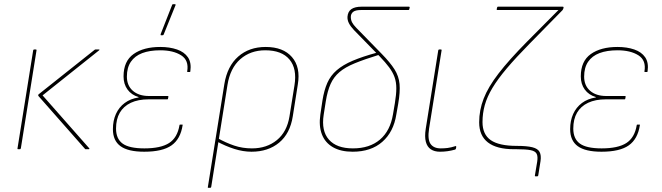

<svg xmlns="http://www.w3.org/2000/svg" viewBox="-20 -715 3172 920"><path d="M390 0Q388 0 387 -2L165 -254Q161 -259 165 -263L433 -476Q435 -478 438 -478H454Q456 -478 456.5 -477Q457 -476 455 -474L184 -258L408 -4Q409 -3 408 -1.5Q407 0 405 0ZM68 0Q66 0 64.5 -0.5Q63 -1 64 -5L139 -474Q140 -478 144 -478H151Q156 -478 155 -474L80 -5Q79 0 75 0Z M671 12Q594 12 557.5 -14.5Q521 -41 521 -96Q521 -137 535.5 -169Q550 -201 577.5 -221.5Q605 -242 644 -248V-250Q610 -260 591 -286Q572 -312 572 -349Q572 -422 620 -456Q668 -490 748 -490Q793 -490 828 -478Q863 -466 880.5 -440.5Q898 -415 892 -373Q892 -370 889 -370H879Q876 -370 877 -373Q886 -426 848 -450Q810 -474 748 -474Q697 -474 661.5 -460.5Q626 -447 607 -419Q588 -391 588 -348Q588 -305 616.5 -280Q645 -255 694 -255H784Q787 -255 787 -252L785 -242Q785 -239 782 -239H692Q642 -239 607 -222.5Q572 -206 554 -175Q536 -144 536 -99Q536 -50 567.5 -27Q599 -4 672 -4Q750 -4 790 -29.5Q830 -55 840 -115Q840 -118 843 -118H853Q857 -118 855 -115Q845 -49 802 -18.5Q759 12 671 12ZM752 -546Q750 -546 749.5 -547.5Q749 -549 750 -552L805 -692Q806 -694 807 -694.5Q808 -695 810 -695H818Q820 -695 821 -693.5Q822 -692 821 -690L764 -549Q763 -546 758 -546Z M979 185Q978 185 976.5 184.5Q975 184 976 181L1055 -312Q1069 -398 1121.5 -444Q1174 -490 1253 -490Q1337 -490 1379 -441.5Q1421 -393 1407 -310L1383 -158Q1370 -75 1317.5 -31.5Q1265 12 1185 12Q1145 12 1102.5 -1.5Q1060 -15 1018 -38L1021 -54Q1062 -31 1102 -17.5Q1142 -4 1187 -4Q1258 -4 1306.5 -43.5Q1355 -83 1367 -157L1391 -306Q1404 -386 1367 -430Q1330 -474 1251 -474Q1180 -474 1131.5 -431.5Q1083 -389 1070 -308L992 181Q991 185 987 185Z M1670 12Q1613 12 1575.5 -9.5Q1538 -31 1522.5 -71Q1507 -111 1515 -166L1525 -233Q1533 -283 1548.5 -318Q1564 -353 1593.5 -378.5Q1623 -404 1670 -424Q1717 -444 1787 -463L1798 -453Q1727 -431 1680.5 -412Q1634 -393 1606.5 -369.5Q1579 -346 1564 -312.5Q1549 -279 1541 -229L1531 -165Q1519 -88 1556 -46Q1593 -4 1671 -4Q1751 -4 1800.5 -46Q1850 -88 1863 -167L1872 -220Q1879 -262 1879 -292Q1879 -322 1870.5 -345.5Q1862 -369 1844.5 -392.5Q1827 -416 1800 -444L1676 -571Q1660 -588 1652 -603.5Q1644 -619 1645 -635Q1647 -660 1664 -671.5Q1681 -683 1713 -683H1939Q1944 -683 1943 -679L1941 -670Q1940 -667 1937 -667H1710Q1683 -667 1672 -658Q1661 -649 1661 -634Q1661 -620 1667 -608Q1673 -596 1687 -582L1809 -457Q1850 -415 1870.5 -382.5Q1891 -350 1894.5 -312.5Q1898 -275 1888 -217L1879 -166Q1866 -83 1812 -35.5Q1758 12 1670 12Z M2088 12Q2062 12 2044.5 0.5Q2027 -11 2020.5 -35.5Q2014 -60 2020 -98L2080 -474Q2081 -478 2085 -478H2092Q2097 -478 2096 -474L2036 -99Q2028 -47 2043 -25.5Q2058 -4 2092 -4Q2109 -4 2125 -6Q2141 -8 2163 -15Q2167 -16 2166 -10L2165 -4Q2164 1 2160 2Q2142 7 2124.5 9.5Q2107 12 2088 12Z M2546 130Q2542 130 2543 126L2554 60Q2558 35 2551.5 22Q2545 9 2522.5 4.5Q2500 0 2455 0H2443Q2360 0 2318 -32.5Q2276 -65 2276 -129Q2276 -187 2297.5 -242.5Q2319 -298 2369 -363Q2419 -428 2504 -514L2656 -667H2363Q2359 -667 2360 -671L2362 -679Q2363 -683 2366 -683H2676Q2682 -683 2680 -677L2679 -673Q2678 -671 2677 -669Q2676 -667 2675 -666L2518 -506Q2452 -439 2408.5 -387.5Q2365 -336 2339.5 -293.5Q2314 -251 2303 -211.5Q2292 -172 2292 -130Q2292 -71 2331.5 -43.5Q2371 -16 2456 -16Q2504 -16 2530.5 -9.5Q2557 -3 2565.5 13Q2574 29 2570 57L2559 126Q2558 130 2554 130Z M2862 12Q2785 12 2748.5 -14.5Q2712 -41 2712 -96Q2712 -137 2726.5 -169Q2741 -201 2768.5 -221.5Q2796 -242 2835 -248V-250Q2801 -260 2782 -286Q2763 -312 2763 -349Q2763 -422 2811 -456Q2859 -490 2939 -490Q2984 -490 3019 -478Q3054 -466 3071.5 -440.5Q3089 -415 3083 -373Q3083 -370 3080 -370H3070Q3067 -370 3068 -373Q3077 -426 3039 -450Q3001 -474 2939 -474Q2888 -474 2852.5 -460.5Q2817 -447 2798 -419Q2779 -391 2779 -348Q2779 -305 2807.5 -280Q2836 -255 2885 -255H2975Q2978 -255 2978 -252L2976 -242Q2976 -239 2973 -239H2883Q2833 -239 2798 -222.5Q2763 -206 2745 -175Q2727 -144 2727 -99Q2727 -50 2758.5 -27Q2790 -4 2863 -4Q2941 -4 2981 -29.5Q3021 -55 3031 -115Q3031 -118 3034 -118H3044Q3048 -118 3046 -115Q3036 -49 2993 -18.5Q2950 12 2862 12Z"/></svg>

Font: Sofia Sans Hairline
Style: Italic
Weight: 1
Italic angle: -9°
Designer: Botio Nikoltchev, Ani Petrova
Foundry: lettersoup
Version: Version 4.102